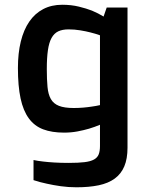

<svg xmlns="http://www.w3.org/2000/svg" viewBox="-20 -547 640 811"><path d="M121.6 128.9Q139.2 132.8 162.1 135.3Q181.6 137.7 209.2 139.4Q236.8 141.1 270.5 141.1Q311.5 141.1 337.2 137.9Q362.8 134.8 377.2 126.7Q391.6 118.7 397 104.7Q402.3 90.8 402.3 69.8V-20Q380.4 -10.7 356 -3.4Q334.5 2.9 307.4 8.1Q280.3 13.2 250.5 13.2Q199.2 13.2 162.4 -0.7Q125.5 -14.6 101.8 -46.9Q78.1 -79.1 66.9 -131.3Q55.7 -183.6 55.7 -259.8Q55.7 -322.3 67.9 -371.8Q80.1 -421.4 103.8 -455.8Q127.4 -490.2 162.4 -508.5Q197.3 -526.9 242.7 -526.9Q281.2 -526.9 313.2 -519Q345.2 -511.2 368.7 -502Q395.5 -490.7 417.5 -477.1L430.7 -515.1H518.6V77.1Q518.6 123.5 505.1 155.5Q491.7 187.5 464.6 207.3Q437.5 227.1 397 235.6Q356.4 244.1 302.7 244.1Q268.6 244.1 236.3 239.5Q204.1 234.9 178.2 229Q147.9 222.7 121.6 213.9ZM291.5 -90.8Q312 -90.8 331.8 -92.5Q351.6 -94.2 367.2 -96.7Q385.7 -99.1 402.3 -103V-397.9Q383.3 -404.8 361.3 -410.2Q342.8 -415 318.8 -418.9Q294.9 -422.9 269.5 -422.9Q243.7 -422.9 226.1 -414.6Q208.5 -406.2 197.8 -386.7Q187 -367.2 182.4 -335Q177.7 -302.7 177.7 -254.9Q177.7 -210.9 180.7 -179.7Q183.6 -148.4 194.8 -128.7Q206.1 -108.9 229 -99.9Q252 -90.8 291.5 -90.8Z"/></svg>

Font: Doppio One
Style: Regular
Weight: 400
Designer: Szymon Celej
Foundry: Szymon Celej
Version: Version 1.002